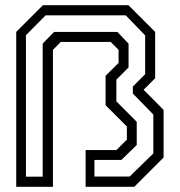

<svg xmlns="http://www.w3.org/2000/svg" viewBox="-20 -720 693 740"><path d="M42.5 0V-597L145.5 -700H475L578 -597V-418.5L533.5 -374L610.5 -296.5V-113L497.5 0H310V-141.5H428.5L469 -182V-232.5L387 -314.5V-428L437 -477.5V-528L406.5 -558.5H214.5L184 -528V0ZM80 -39H144.5V-552L188.5 -597H432.5L475.5 -551.5V-460L428.5 -413V-329.5L507 -250.5V-161L447.5 -103.5H344V-39.5H479.5L571 -128.5V-278.5L492 -359.5V-386.5L539.5 -434V-583.5L464.5 -661H156L80 -584.5Z"/></svg>

Font: Tourney Thin
Style: Regular
Weight: 400
Version: Version 1.015